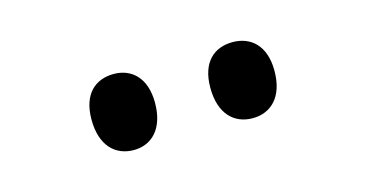

<svg xmlns="http://www.w3.org/2000/svg" viewBox="-32 -833 563 295"><g transform="rotate(-15 250.0 -685.5)"><path d="M344 -625C373 -625 395 -645 395 -687C395 -727 373 -746 344 -746C315 -746 293 -728 293 -687C293 -645 315 -625 344 -625ZM155 -625C183 -625 205 -645 205 -687C205 -727 183 -746 155 -746C126 -746 104 -728 104 -687C104 -645 126 -625 155 -625Z"/></g></svg>

Font: Noto Sans Mono ExtraCondensed
Style: Regular
Weight: 400
Width: 2
Designer: Monotype Design Team
Foundry: Monotype Imaging Inc.
Version: Version 2.014